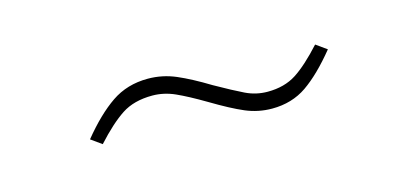

<svg xmlns="http://www.w3.org/2000/svg" viewBox="-27 -439 510 242"><g transform="rotate(-15 228.5 -318.5)"><path d="M233 -309Q211 -322 196.5 -328.5Q182 -335 167 -335Q143 -335 127 -324.5Q111 -314 91 -292L77 -302Q99 -329 119.5 -343Q140 -357 167 -357Q186 -357 203.5 -349.5Q221 -342 244 -328Q267 -315 280.5 -308.5Q294 -302 309 -302Q331 -302 346.5 -312Q362 -322 382 -344L396 -334Q374 -307 354.5 -293.5Q335 -280 309 -280Q291 -280 274.5 -287Q258 -294 233 -309Z"/></g></svg>

Font: FiraGO Thin
Style: Italic
Weight: 100
Italic angle: -8°
Designer: bBox Type GmbH
Foundry: bBox Type GmbH
Version: Version 1.001